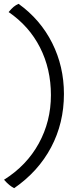

<svg xmlns="http://www.w3.org/2000/svg" viewBox="-20 -820 392 1003"><path d="M1 119Q119 45 182.5 -70.5Q246 -186 246 -323Q246 -460 189 -572Q132 -684 25 -757Q40 -775 51.5 -784.5Q63 -794 77 -800Q191 -718 252.5 -595.5Q314 -473 314 -329Q314 -177 247 -50.5Q180 76 54 163Q42 157 29 146.5Q16 136 1 119Z"/></svg>

Font: Atma
Style: Regular
Weight: 400
Designer: Gregori Vincens, Jeremie Hornus, Riccardo Olocco, Yoann Minet.
Foundry: black foundry
Version: Version 1.102;PS 1.100;hotconv 1.0.86;makeotf.lib2.5.63406